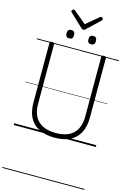

<svg xmlns="http://www.w3.org/2000/svg" viewBox="-258 -1547 1474 2162"><g transform="rotate(15 479.0 -465.5)"><path d="M481 19Q400 19 338 -2Q276 -23 234 -63.5Q192 -104 171 -164Q150 -224 150 -303V-996Q150 -1006 156 -1010.5Q162 -1015 176 -1015Q191 -1015 197.5 -1010.5Q204 -1006 204 -996V-301Q204 -214 235.5 -154.5Q267 -95 328.5 -65Q390 -35 481 -35Q570 -35 631 -65Q692 -95 723 -154.5Q754 -214 754 -301V-996Q754 -1006 760.5 -1010.5Q767 -1015 781 -1015Q808 -1015 808 -996V-303Q808 -198 770.5 -126Q733 -54 660.5 -17.5Q588 19 481 19ZM351 -1103Q329 -1103 318.5 -1114.5Q308 -1126 308 -1151Q308 -1177 318.5 -1189Q329 -1201 351 -1201Q373 -1201 384 -1189Q395 -1177 395 -1151Q395 -1126 384 -1114.5Q373 -1103 351 -1103ZM607 -1103Q585 -1103 574 -1114.5Q563 -1126 563 -1151Q563 -1177 574 -1189Q585 -1201 607 -1201Q628 -1201 639 -1189Q650 -1177 650 -1151Q651 -1126 639.5 -1114.5Q628 -1103 607 -1103ZM639 -1431Q647 -1431 654 -1423.5Q661 -1416 661 -1407Q661 -1405 660 -1402Q659 -1399 656 -1395L504 -1251Q498 -1246 493 -1242.5Q488 -1239 479 -1239Q470 -1239 464.5 -1242.5Q459 -1246 454 -1251L302 -1395Q298 -1399 297 -1402.5Q296 -1406 296 -1408Q296 -1417 304 -1424Q312 -1431 319 -1431Q324 -1431 327.5 -1428.5Q331 -1426 336 -1423L479 -1303L622 -1423Q626 -1426 630 -1428.5Q634 -1431 639 -1431ZM0 490H958V500H0ZM0 -20H958V0H0ZM0 -505H958V-500H0ZM0 -1010H958V-1000H0Z"/></g></svg>

Font: Playwrite NG Modern Guides
Style: Regular
Weight: 400
Designer: Veronika Burian, José Scaglione
Foundry: TypeTogether
Version: Version 1.003